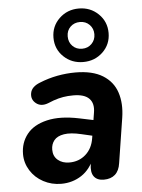

<svg xmlns="http://www.w3.org/2000/svg" viewBox="-56 -840 660 894"><g transform="rotate(-5 274.5 -393.0)"><path d="M28.4 -142.4Q28.4 -196 59.5 -235.4Q90.6 -274.8 152.9 -289.5Q215.3 -304.3 303.4 -286L383 -269.4L371.2 -197L307.3 -211.8Q257.9 -223.5 226.3 -218.3Q194.7 -213.1 180.2 -195.1Q165.7 -177 165.7 -151.5Q165.7 -120.7 186.7 -103Q207.7 -85.2 240.4 -85.2Q285.3 -85.2 316.8 -113.2Q348.2 -141.1 355.6 -188.6L374.4 -306.4Q381.7 -349.1 359.5 -372Q337.2 -395 285.3 -395Q259.9 -395 238.2 -391.4Q216.4 -387.8 192.4 -379.4Q183 -376.4 166.5 -369.2Q132.2 -355.8 108.8 -374.3Q85.5 -392.7 90.8 -422.4Q96.1 -452.1 135.8 -467.5Q176.7 -484.3 219.7 -492.4Q262.7 -500.4 304.1 -500.4Q383.8 -500.4 431.8 -470.7Q479.7 -441 496.7 -389.4Q513.7 -337.9 503.5 -271.9L470.6 -62Q465.7 -26.9 446 -9.2Q426.2 8.4 393.6 8.4Q361.9 8.4 347.2 -11.2Q332.6 -30.9 338.6 -69.4L347.6 -125.6L353.2 -101.5Q331.7 -45.2 289.5 -17.4Q247.2 10.4 194 10.4Q149.2 10.4 110.9 -10.1Q72.6 -30.6 50.5 -66Q28.4 -101.4 28.4 -142.4ZM216.9 -670.3Q216.9 -723.5 254.3 -759.6Q291.7 -795.7 345.8 -795.7Q400 -795.7 437.3 -759.6Q474.6 -723.5 474.6 -670.3Q474.6 -617 437.2 -581.3Q399.8 -545.6 345.6 -545.6Q291.5 -545.6 254.2 -581.3Q216.9 -617 216.9 -670.3ZM408.1 -670.3Q408.1 -696.8 390.5 -714.7Q372.9 -732.6 345.9 -732.6Q319 -732.6 301.2 -715.3Q283.4 -698 283.4 -670.7Q283.4 -643.3 301 -625.5Q318.6 -607.7 345.6 -607.7Q372.5 -607.7 390.3 -625.7Q408.1 -643.7 408.1 -670.3Z"/></g></svg>

Font: SN Pro Thin
Style: Italic
Weight: 200
Italic angle: -9°
Designer: Tobias Whetton
Foundry: Supernotes
Version: Version 1.003;Glyphs 3.3 (3324)